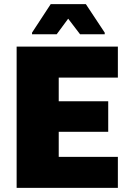

<svg xmlns="http://www.w3.org/2000/svg" viewBox="-20 -915 644 935"><path d="M61 0V-688H554V-537H266V-422H507V-273H266V-151H554V0ZM136 -748V-756L227 -895H398L490 -756V-748H370L312 -824L256 -748Z"/></svg>

Font: Saira Thin ExtraBold
Style: Regular
Weight: 800
Version: Version 1.101